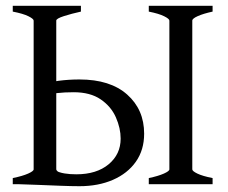

<svg xmlns="http://www.w3.org/2000/svg" viewBox="-20 -635 787 662"><path d="M254 7Q226 7 188.5 5.5Q151 4 112.5 2.5Q74 1 41 0L169 -48Q184 -40 202.5 -37Q221 -34 243 -34Q313 -34 354.5 -68.5Q396 -103 396 -157Q396 -193 379.5 -230.5Q363 -268 327 -292.5Q291 -317 234 -317Q202 -317 176.5 -314Q151 -311 128 -307L123 -345Q148 -352 182.5 -356.5Q217 -361 254 -361Q360 -361 418.5 -309Q477 -257 477 -174Q477 -118 448.5 -77.5Q420 -37 369.5 -15Q319 7 254 7ZM24 0V-21Q58 -28 77 -36.5Q96 -45 96 -51V-564Q96 -570 78 -579Q60 -588 24 -595V-615H259V-595Q227 -588 200.5 -579.5Q174 -571 174 -564V-51Q174 -45 191.5 -36.5Q209 -28 244 -21V0ZM493 0V-21Q526 -28 545 -36.5Q564 -45 564 -51V-564Q564 -570 546 -579Q528 -588 493 -595V-615H713V-595Q681 -588 662 -579.5Q643 -571 643 -564V-51Q643 -45 660.5 -36.5Q678 -28 713 -21V0Z"/></svg>

Font: ChillKai
Style: Regular
Weight: 400
Designer: ChillType
Foundry: 寒蝉字型
Version: Version 2.000